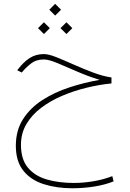

<svg xmlns="http://www.w3.org/2000/svg" viewBox="-20 -649 679 1006"><path d="M269 -628.9 299.8 -598.1 269 -567.4 238.3 -598.1ZM328.1 -532.2 358.9 -501.5 328.1 -470.7 296.9 -501.5ZM210 -532.2 241.2 -501.5 210 -470.7 179.2 -501.5ZM564 -243.2V-211.9Q500.5 -205.6 434.1 -189.5Q367.7 -173.3 306.2 -147.2Q244.6 -121.1 195.8 -84.2Q147 -47.4 118.4 1Q89.8 49.3 89.8 109.9Q89.8 186 126.5 229.7Q163.1 273.4 225.8 291.5Q288.6 309.6 366.7 309.6Q416 309.6 469 300.8Q522 292 568.4 273.9L575.2 301.3Q530.8 319.3 473.9 328.4Q417 337.4 359.4 337.4Q276.4 337.4 209 315.9Q141.6 294.4 102.3 245.4Q63 196.3 63 114.7Q63 34.2 100.8 -24.9Q138.7 -84 202.1 -124.8Q265.6 -165.5 343.8 -191.2Q421.9 -216.8 502.4 -230.5Q441.4 -249 384 -274.2Q326.7 -299.3 281 -318.4Q235.4 -337.4 210 -337.4Q169.9 -337.4 144.3 -317.6Q118.7 -297.9 98.6 -274.4L94.2 -269L70.3 -280.8L74.7 -286.6Q103.5 -324.2 135.7 -345Q168 -365.7 210.4 -365.7Q234.4 -365.7 275.4 -349.4Q316.4 -333 366.7 -310.5Q417 -288.1 468.3 -268.8Q519.5 -249.5 564 -243.2Z"/></svg>

Font: Vazirmatn UI Thin
Style: Regular
Weight: 100
Designer: Saber Rastikerdar
Foundry: Saber Rastikerdar
Version: Version 33.003